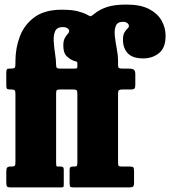

<svg xmlns="http://www.w3.org/2000/svg" viewBox="-20 -820 744 840"><path d="M7.5 -21V-67.5Q7.5 -82.5 11.5 -87Q15.5 -91.5 27.5 -91.5H30Q42 -91.5 44.8 -95Q47.5 -98.5 47.5 -110V-410Q47.5 -422 43.8 -425.2Q40 -428.5 29 -428.5H23.5Q13.5 -428.5 10.5 -432Q7.5 -435.5 7.5 -445.5V-501.5Q7.5 -512 9.8 -516Q12 -520 22 -520H28.5Q41.5 -520 44.5 -523.8Q47.5 -527.5 47.5 -540.5V-552Q47.5 -610 67.2 -661.5Q87 -713 131.5 -745.2Q176 -777.5 250 -777.5Q294.5 -777.5 320 -770.8Q345.5 -764 356.5 -758Q363.5 -754.5 368.5 -751.8Q373.5 -749 377 -749Q379.5 -749 390.5 -758Q415.5 -778.5 447.8 -789.2Q480 -800 534 -800Q594 -800 631.5 -780.8Q669 -761.5 686.8 -730.2Q704.5 -699 704.5 -663.5Q704.5 -611 676 -587.8Q647.5 -564.5 606.5 -564.5Q560 -564.5 539 -587Q518 -609.5 518 -645.5Q518 -667.5 524.5 -678.2Q531 -689 537.5 -694.8Q544 -700.5 544 -707Q544 -713.5 537 -719Q530 -724.5 518 -724.5Q493.5 -724.5 486.5 -706.5Q479.5 -688.5 482.5 -661.5Q485.5 -634.5 491 -605.8Q496.5 -577 496.5 -555.5V-535.5Q496.5 -524.5 500.5 -522.2Q504.5 -520 515 -520H542Q557 -520 564.5 -515.8Q572 -511.5 572 -495.5V-450Q572 -437.5 568.5 -433Q565 -428.5 552 -428.5H517.5Q505 -428.5 500.8 -425.8Q496.5 -423 496.5 -410.5V-109Q496.5 -97.5 498.8 -94.5Q501 -91.5 512.5 -91.5H547Q560 -91.5 563.2 -87.8Q566.5 -84 566.5 -70V-21Q566.5 -6 561.2 -3Q556 0 542 0H301.5Q290 0 287.2 -3.8Q284.5 -7.5 284.5 -19.5V-77Q284.5 -86.5 288.5 -89Q292.5 -91.5 299.5 -91.5H306.5Q314.5 -91.5 316.5 -95.2Q318.5 -99 318.5 -110V-408.5Q318.5 -420.5 315.5 -424.5Q312.5 -428.5 300.5 -428.5H244Q233 -428.5 229.2 -426Q225.5 -423.5 225.5 -412.5V-110.5Q225.5 -99 226.2 -95.2Q227 -91.5 233 -91.5H246.5Q250.5 -91.5 254.8 -89.2Q259 -87 259 -78V-19.5Q259 -5 257.8 -2.5Q256.5 0 243 0H27.5Q14.5 0 11 -4Q7.5 -8 7.5 -21ZM241.5 -520H306Q313 -520 315.8 -521.2Q318.5 -522.5 318.5 -529V-543Q318.5 -549.5 314.2 -550.5Q310 -551.5 304.5 -553.5Q288.5 -558.5 272.8 -573.2Q257 -588 257 -620Q257 -641.5 263.2 -653Q269.5 -664.5 276 -671.2Q282.5 -678 282.5 -685Q282.5 -691 275.2 -696.2Q268 -701.5 254.5 -701.5Q229.5 -701.5 221.5 -684Q213.5 -666.5 215 -639.8Q216.5 -613 221 -584.8Q225.5 -556.5 225.5 -535Q225.5 -525.5 229.2 -522.8Q233 -520 241.5 -520Z"/></svg>

Font: Besley* Condensed Heavy
Style: Regular
Weight: 800
Width: 3
Designer: Owen Earl
Foundry: indestructible type*
Version: Version 3.000; ttfautohint (v1.8.3)